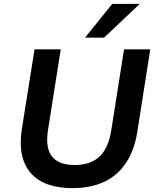

<svg xmlns="http://www.w3.org/2000/svg" viewBox="-20 -959 808 989"><path d="M353 10Q280 10 226 -9.5Q172 -29 138.5 -67.5Q105 -106 93 -162Q81 -218 92 -291L158 -705H293L227 -288Q213 -198 247.5 -153.5Q282 -109 364 -109Q445 -109 491 -151Q537 -193 552 -281L619 -705H754L687 -278Q672 -185 629.5 -120.5Q587 -56 517.5 -23Q448 10 353 10ZM418 -765 558 -939H700L516 -765Z"/></svg>

Font: Nunito Sans 8pt
Style: Bold Italic
Weight: 700
Italic angle: -9°
Version: Version 3.101;gftools[0.9.27]